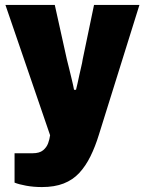

<svg xmlns="http://www.w3.org/2000/svg" viewBox="-20 -548 585 778"><path d="M150 210Q116 210 86 204.5Q56 199 39 192V73H112Q140 73 154.5 61Q169 49 175 32.5Q181 16 183 0L2 -528H202L251 -307Q255 -292 260.5 -269Q266 -246 271.5 -223.5Q277 -201 280 -184H288Q291 -196 294.5 -211.5Q298 -227 301.5 -244Q305 -261 309 -277Q313 -293 315 -307L361 -528H545L381 -3Q366 46 346.5 85.5Q327 125 301 153Q275 181 238 195.5Q201 210 150 210Z"/></svg>

Font: Archivo SemiCondensed Black
Style: Regular
Weight: 900
Width: 4
Designer: Hector Gatti
Foundry: Omnibus-Type
Version: Version 2.001